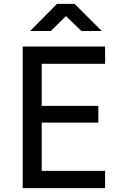

<svg xmlns="http://www.w3.org/2000/svg" viewBox="-20 -970 640 990"><path d="M97 0V-730H522V-641H195V-424H487V-338H195V-89H522V0ZM135 -810 274 -950H365L505 -810H400L320 -887L242 -810Z"/></svg>

Font: Tiny Medium
Style: Regular
Weight: 500
Monospace: yes
Designer: Philipp Nurullin, Konstantin Bulenkov
Foundry: JetBrains
Version: Version 2.251; ttfautohint (v1.8.4.7-5d5b)